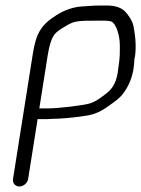

<svg xmlns="http://www.w3.org/2000/svg" viewBox="-20 -507 514 698"><path d="M153.5 -306.5C159 -341.1 166.8 -364.6 174.2 -375.9L174.7 -376.7L175.2 -377.5C177.7 -382.7 186.3 -391.8 202.9 -402.5C251.2 -431.9 246 -432 352.1 -432C371.8 -432 382.3 -430.1 385.3 -428.6C402.6 -420.2 415.7 -376.8 415.6 -343.6C415.4 -312.9 416.9 -302.2 409.8 -257.5L409.7 -257.1L409.7 -256.6C406 -214.4 391.5 -186.3 368 -168.5C347.6 -152.9 333.5 -140.7 309.3 -131.8C286.5 -123.8 189.4 -113 158.4 -113H126.4C125.2 -113 124 -112.9 122.9 -112.8ZM120.2 -74H152.2C157.9 -74 162.8 -74.2 169.1 -74.9C200 -75 244.9 -79 295.4 -86.7C325.5 -91.5 349.7 -103.1 376 -122.8C398.5 -138 415.3 -151.2 424.8 -163.2C476.6 -228.6 465.4 -298.2 470.2 -298.2C475.6 -331.9 473.6 -370.3 464.9 -413.7C462.1 -427.4 453.9 -441.8 441 -458.2C426.3 -477.9 401.9 -487 368.1 -487H343.5C331.3 -487 316.1 -486.3 297.6 -484.9L269.8 -482.9L269.3 -482.9C237.2 -478.7 209.9 -467.8 183.6 -450.8C129.8 -417.1 111.1 -385.6 99.5 -312.3L27.3 143.5C24.9 158.5 35.4 171 50.4 171C65.4 171 79.9 158.5 82.3 143.5L116.8 -74.2C117.9 -74 119 -74 120.2 -74Z"/></svg>

Font: MewTooHand
Style: BdIta
Weight: 400
Designer: Mew Too, Robert Jablonski
Version: Version 0.77